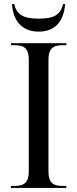

<svg xmlns="http://www.w3.org/2000/svg" viewBox="-20 -927 381 947"><path d="M171 -771C259 -771 296 -832 301 -907H291C279 -855 248 -835 171 -835C93 -835 62 -856 50 -907H39C44 -832 82 -771 171 -771ZM34 0H307V-10H287C238 -10 219 -30 219 -82V-631C219 -684 238 -704 287 -704H307V-714H34V-704H54C102 -704 122 -685 122 -633V-82C122 -30 102 -10 54 -10H34Z"/></svg>

Font: Noto Serif Display SemiCondensed
Style: Regular
Weight: 400
Width: 4
Designer: Monotype Design Team
Foundry: Monotype Imaging Inc.
Version: Version 2.009